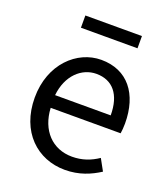

<svg xmlns="http://www.w3.org/2000/svg" viewBox="-137 -833 828 944"><g transform="rotate(20 277.0 -361.0)"><path d="M311 13C385 13 443 -12 491 -43L458 -103C418 -76 375 -60 322 -60C219 -60 148 -134 142 -250H508C510 -263 512 -282 512 -302C512 -457 434 -557 296 -557C170 -557 51 -447 51 -271C51 -92 167 13 311 13ZM141 -316C152 -422 220 -484 297 -484C382 -484 432 -425 432 -316ZM147 -671H443V-735H147Z"/></g></svg>

Font: Microsoft YaHei
Style: Regular
Weight: 400
Designer: Ryoko NISHIZUKA 西塚涼子 (kana, bopomofo & ideographs); Paul D. Hunt (Latin, Greek & Cyrillic); Sandoll Communications 산돌커뮤니
Foundry: Adobe
Version: Version 2.001;hotconv 1.0.111;makeotfexe 2.5.65597